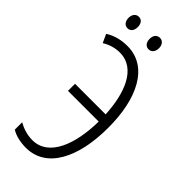

<svg xmlns="http://www.w3.org/2000/svg" viewBox="-278 -921 981 981"><g transform="rotate(45 212.5 -431.0)"><path d="M48 -831C48 -805 62 -789 82 -789C101 -789 115 -804 115 -831C115 -857 101 -872 82 -872C62 -872 48 -856 48 -831ZM200 -831C200 -805 214 -789 234 -789C253 -789 268 -804 268 -831C268 -857 253 -872 234 -872C214 -872 200 -857 200 -831ZM142 -674C261 -674 307 -539 314 -399H93V-348H315C313 -185 262 -41 142 -41C101 -41 66 -55 41 -69V-16C67 1 107 10 146 10C296 10 372 -146 372 -359C373 -568 297 -726 145 -725C102 -725 61 -715 25 -692L46 -646C77 -665 110 -674 142 -674Z"/></g></svg>

Font: Noto Sans UI Condensed Light
Style: Regular
Weight: 300
Width: 3
Designer: Monotype Design Team
Foundry: Monotype Imaging Inc.
Version: Version 1.901